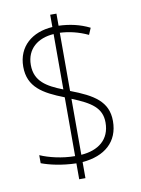

<svg xmlns="http://www.w3.org/2000/svg" viewBox="-90 -820 688 939"><g transform="rotate(-10 254.0 -350.5)"><path d="M226 -21V58H257V-22C368 -31 438 -91 438 -194C438 -291 370 -332 257 -375V-664C302 -662 349 -651 396 -629L410 -662C362 -686 311 -697 257 -699V-759H226V-698C125 -692 52 -632 52 -531C52 -430 123 -389 226 -349V-57C163 -57 97 -73 54 -92V-52C94 -37 154 -23 226 -21ZM226 -663V-388C147 -419 90 -452 90 -533C90 -614 148 -658 226 -663ZM257 -58V-336C351 -298 401 -266 401 -193C401 -108 342 -64 257 -58Z"/></g></svg>

Font: Noto Sans Thai SemCond ExtLt
Style: Regular
Weight: 200
Width: 4
Designer: Monotype Design Team
Foundry: Monotype Imaging Inc.
Version: Version 2.002